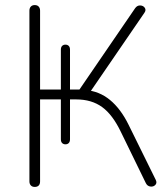

<svg xmlns="http://www.w3.org/2000/svg" viewBox="-20 -731 661 757"><path d="M96 -16V-689Q96 -699 101.5 -705Q107 -711 117 -711Q127 -711 132.5 -705Q138 -699 138 -689V-378H220V-535Q220 -545 225 -550Q230 -555 238 -555Q246 -555 251 -550Q256 -545 256 -535V-378H306L283 -363L513 -699Q521 -710 533 -709.5Q545 -709 551 -700Q557 -691 549 -680L329 -359L316 -376Q371 -372 413.5 -337Q456 -302 487 -239L594 -22Q600 -10 592.5 -2Q585 6 573 4.5Q561 3 555 -9L457 -210Q424 -279 382.5 -309Q341 -339 281 -339H252L256 -347V-182Q256 -172 251 -167Q246 -162 238 -162Q230 -162 225 -167Q220 -172 220 -182V-339H138V-16Q138 -5 132.5 0.5Q127 6 117 6Q107 6 101.5 0Q96 -6 96 -16Z"/></svg>

Font: SN Pro Thin
Style: Regular
Weight: 200
Designer: Tobias Whetton
Foundry: Supernotes
Version: Version 1.003;Glyphs 3.3 (3324)